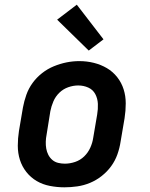

<svg xmlns="http://www.w3.org/2000/svg" viewBox="-20 -792 640 820"><path d="M255 8Q224 8 193 2Q162 -4 136.5 -19Q111 -34 92.5 -57.5Q74 -81 65 -109.5Q56 -138 56 -169.5Q56 -201 61 -233L78 -333Q83 -360 92.5 -387Q102 -414 119 -437.5Q136 -461 159.5 -479.5Q183 -498 210 -509Q237 -520 264 -525.5Q291 -531 319 -531Q351 -531 381 -523.5Q411 -516 436.5 -501Q462 -486 480.5 -462.5Q499 -439 508 -410.5Q517 -382 517 -350.5Q517 -319 512 -287L495 -187Q491 -160 481.5 -133Q472 -106 455 -82.5Q438 -59 414.5 -40.5Q391 -22 364.5 -11Q338 0 310 4Q282 8 255 8ZM257 -93Q279 -93 301 -100.5Q323 -108 339.5 -124Q356 -140 365.5 -161Q375 -182 378 -203L395 -303Q399 -326 398 -348.5Q397 -371 387 -390Q377 -409 357 -418Q337 -427 314 -427Q293 -427 271.5 -419.5Q250 -412 233.5 -396Q217 -380 208 -359Q199 -338 195 -317L179 -217Q176 -202 175.5 -187Q175 -172 177.5 -157.5Q180 -143 186.5 -130.5Q193 -118 203.5 -109Q214 -100 228 -96.5Q242 -93 257 -93ZM359 -576 224 -708 308 -772 422 -624Z"/></svg>

Font: Iosevka Etoile Oblique
Style: Bold
Weight: 700
Italic angle: -9°
Designer: Belleve Invis
Foundry: Belleve Invis
Version: Version 15.5.2; ttfautohint (v1.8.4)